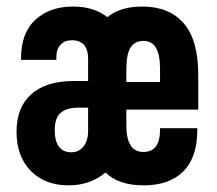

<svg xmlns="http://www.w3.org/2000/svg" viewBox="-20 -556 660 584"><path d="M364.3 -174.8Q364.3 -93.8 416 -93.8Q466.8 -93.8 466.8 -161.1V-166H580.1V-160.2Q580.1 -77.1 537.6 -34.7Q495.1 7.8 417 7.8Q340.8 7.8 300.8 -31.2Q253.9 7.8 188.5 7.8Q117.2 7.8 73.7 -36.1Q30.3 -80.1 30.3 -155.3Q30.3 -229.5 75.2 -269.5Q120.1 -309.6 204.1 -309.6H248V-377Q248 -405.3 235.4 -419.4Q222.7 -433.6 199.2 -433.6Q176.8 -433.6 164.1 -419.9Q151.4 -406.2 151.4 -381.8V-374H43.9V-377.9Q43.9 -456.1 87.9 -496.1Q131.8 -536.1 202.1 -536.1Q265.6 -536.1 306.6 -503.9Q345.7 -536.1 413.1 -536.1Q494.1 -536.1 538.6 -485.4Q583 -434.6 583 -328.1V-222.7H364.3ZM364.3 -345.7V-306.6H466.8V-345.7Q466.8 -390.6 454.1 -411.1Q441.4 -431.6 416 -431.6Q389.6 -431.6 377 -411.1Q364.3 -390.6 364.3 -345.7ZM248 -228.5H217.8Q182.6 -228.5 164.6 -212.9Q146.5 -197.3 146.5 -160.2Q146.5 -127 159.2 -109.9Q171.9 -92.8 197.3 -92.8Q219.7 -92.8 233.9 -110.4Q248 -127.9 248 -158.2Z"/></svg>

Font: Altinn-DIN Condensed
Style: DINCondensed-Bold
Weight: 700
Width: 3
Designer: Charles Nix
Foundry: Altinn
Version: Version 2.00